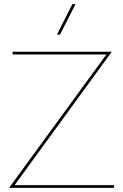

<svg xmlns="http://www.w3.org/2000/svg" viewBox="-20 -911 596 931"><path d="M331.1 -891.1H346.2L271 -743.2H255.9ZM23.9 0 496.1 -647H41V-660.2H522L50.8 -13.2H533.2V0Z"/></svg>

Font: Human Sans Thin
Style: Regular
Weight: 100
Designer: Tim Radville
Foundry: Continuum
Version: Version 1.000;FEAKit 1.0